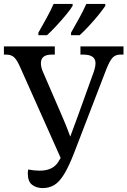

<svg xmlns="http://www.w3.org/2000/svg" viewBox="-21 -951 651 981"><path d="M197 10Q166 10 143.5 -6.5Q121 -23 121 -66Q121 -76 123 -85Q154 -79 182 -79Q254 -79 281 -131L289 -144L81 -610Q67 -642 52.5 -657Q38 -672 10 -672H-1V-714H259V-672H243Q188 -672 188 -628Q188 -609 197 -587L297 -356Q310 -326 318.5 -304.5Q327 -283 338 -253Q349 -283 357 -304.5Q365 -326 376 -356L457 -581Q467 -609 467 -628Q467 -672 405 -672H390V-714H610V-672H593Q569 -672 554 -656Q539 -640 521 -594L357 -168Q330 -99 306 -60Q282 -21 256 -5.5Q230 10 197 10ZM342 -784Q362 -819 383.5 -858Q405 -897 420 -931H517V-921Q506 -904 483 -875.5Q460 -847 433.5 -818.5Q407 -790 386 -771H342ZM175 -784Q195 -819 216.5 -858Q238 -897 253 -931H350V-921Q340 -904 316.5 -875.5Q293 -847 266.5 -818.5Q240 -790 219 -771H175Z"/></svg>

Font: Noto Serif SemiCondensed
Style: Regular
Weight: 400
Width: 4
Designer: Monotype Design Team
Foundry: Monotype Imaging Inc.
Version: Version 2.013